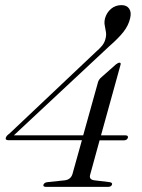

<svg xmlns="http://www.w3.org/2000/svg" viewBox="-20 -729 555 749"><path d="M362.5 -409Q366 -420 376.5 -428.5L432.5 -478Q441 -484.5 446 -484.5Q453 -484.5 450 -475.5L374 -201H469Q481 -201 479 -192Q476 -181.5 462.5 -181.5H368.5L332 -48.5Q325.5 -28 349 -25.5L407.5 -18.5Q419.5 -16.5 417 -9Q414 0 401.5 0H160Q147 0 149.5 -8.5Q152.5 -17 165.5 -18.5L232 -25.5Q255.5 -28 262.5 -49.5L299.5 -182H14Q-1 -182 3 -192.5Q5.5 -200 17 -208L354.5 -527Q368 -538.5 377.8 -550.2Q387.5 -562 391 -576Q395.5 -591 393.2 -604.2Q391 -617.5 388.5 -630.5Q386 -643.5 390 -658.5Q396.5 -680.5 413.5 -694.8Q430.5 -709 454 -709Q474.5 -709 484 -695Q493.5 -681 487.5 -657Q481 -629.5 461.8 -604.8Q442.5 -580 404 -546.5L34 -201H304.5Z"/></svg>

Font: Fraunces 72pt Light
Style: Italic
Weight: 300
Italic angle: -16°
Version: Version 1.000;[b76b70a41]